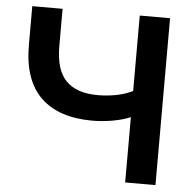

<svg xmlns="http://www.w3.org/2000/svg" viewBox="-51 -756 814 808"><g transform="rotate(5 356.0 -352.5)"><path d="M507 0V-276Q478 -263 434 -255Q390 -247 346 -247Q204 -247 128.5 -320Q53 -393 53 -541V-705H181V-547Q181 -447 225.5 -401.5Q270 -356 360 -356Q398 -356 435.5 -363Q473 -370 507 -386V-705H635V0Z"/></g></svg>

Font: MulishBold
Style: Bold
Weight: 700
Designer: Vernon Adams
Foundry: Vernon Adams
Version: Version 3.602; ttfautohint (v1.8.3)